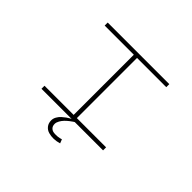

<svg xmlns="http://www.w3.org/2000/svg" viewBox="-193 -968 1435 1435"><g transform="rotate(45 525.0 -250.0)"><path d="M550 0Q546 2.5 539.5 6.5Q533 10.5 516.2 23.5Q499.5 36.5 486.8 49.8Q474 63 463.5 81.2Q453 99.5 453 116Q453 139 466 152Q479 165 498.8 167Q518.5 169 537.5 166.8Q556.5 164.5 573 159L585 190Q556 199 526.8 199.8Q497.5 200.5 472.5 193Q447.5 185.5 431.8 165.2Q416 145 416 115Q416 95.5 426.5 76.8Q437 58 451.8 44.8Q466.5 31.5 481.2 21Q496 10.5 506.5 5L517 0H198V-32H506V-668H198V-700H849V-668H540V-32H849V0Z"/></g></svg>

Font: League Mono Extended Thin
Style: Regular
Weight: 100
Width: 9
Designer: Tyler Finck
Foundry: The League of Moveable Type / Tyler Finck
Version: Version 2.210